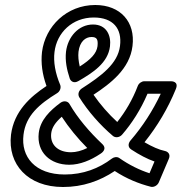

<svg xmlns="http://www.w3.org/2000/svg" viewBox="-20 -711 727 768"><path d="M135 -179C126 -102 181 -52 257 -52C300 -52 343 -70 382 -96C385 -98 411 -114 389 -135C338 -183 291 -238 258 -295C252 -306 236 -310 222 -300C180 -269 141 -231 135 -179ZM185 -179C188 -201 201 -221 227 -244C255 -201 291 -157 329 -119C307 -108 284 -102 264 -102C210 -102 179 -134 185 -179ZM244 -504C240 -468 247 -433 259 -397C262 -388 274 -375 294 -387C351 -420 412 -459 420 -526C425 -568 407 -613 352 -613C294 -613 251 -563 244 -504ZM294 -504C299 -545 322 -563 346 -563C367 -563 373 -554 370 -526C366 -497 343 -473 299 -445C294 -466 292 -487 294 -504ZM598 -65 578 -18C538 -31 497 -51 457 -79C448 -85 436 -83 428 -77C375 -37 313 -13 239 -13C120 -13 63 -84 74 -172C83 -249 138 -295 208 -338C220 -345 225 -360 221 -371C201 -418 193 -464 198 -503C207 -580 269 -641 355 -641C432 -641 469 -597 460 -527C451 -456 386 -408 307 -357C295 -349 290 -334 297 -322C332 -266 380 -211 432 -167C442 -159 458 -161 468 -172C508 -218 543 -273 570 -336H623C591 -268 551 -206 502 -149C495 -141 488 -124 505 -113C537 -92 569 -75 598 -65ZM655 -75C664 -95 650 -105 640 -107C616 -112 589 -124 558 -142C610 -207 652 -278 683 -354C697 -387 665 -386 663 -386H557C547 -386 535 -378 531 -367C510 -312 482 -265 449 -223C414 -255 381 -293 354 -332C422 -377 499 -435 510 -527C522 -623 462 -691 361 -691C247 -691 161 -606 148 -503C143 -459 149 -414 166 -367C101 -324 36 -266 24 -172C10 -54 91 37 232 37C311 37 379 13 439 -27C486 4 536 24 583 36C594 39 609 32 615 19Z"/></svg>

Font: Falling Sky
Style: OuObl
Weight: 400
Designer: Paul D. Hunt
Foundry: Adobe Systems Incorporated
Version: Version 1.02